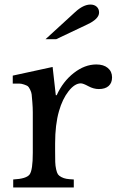

<svg xmlns="http://www.w3.org/2000/svg" viewBox="-20 -823 517 843"><path d="M222 -193V-159Q222 -129 222.5 -112Q223 -95 226.5 -79.5Q230 -64 234.5 -57.5Q239 -51 249.5 -45.5Q260 -40 271.5 -38Q283 -36 304 -35V0H38V-35Q96 -38 110 -57Q124 -76 124 -152V-269Q124 -309 124 -329.5Q124 -350 122 -374.5Q120 -399 119 -408.5Q118 -418 112 -430Q106 -442 101.5 -445Q97 -448 85.5 -452Q74 -456 64.5 -456Q55 -456 36 -456V-491L211 -529L225 -405H229Q256 -465 304 -502.5Q352 -540 403 -540Q435 -540 453.5 -524.5Q472 -509 472 -483Q472 -459 457 -445.5Q442 -432 414 -432Q391 -432 368 -444.5Q345 -457 335 -457Q308 -457 281 -422.5Q254 -388 239 -335Q222 -276 222 -193ZM227 -651H180L310 -770Q346 -803 377 -803Q394 -803 404.5 -793.5Q415 -784 415 -768Q415 -740 364 -716Z"/></svg>

Font: Libre Baskerville
Style: Regular
Weight: 400
Designer: Pablo Impallari, Rodrigo Fuenzalida
Foundry: Pablo Impallari, Rodrigo Fuenzalida
Version: Version 1.000